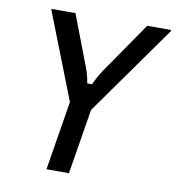

<svg xmlns="http://www.w3.org/2000/svg" viewBox="-75 -718 724 786"><g transform="rotate(10 286.5 -325.0)"><path d="M170 0 216.7 -287.5 76.7 -645V-650H175.8L248.3 -460Q255.8 -441.7 262.5 -421.7Q269.2 -401.7 273.3 -375H293.3Q305 -401.7 317.5 -421.7Q330 -441.7 343.3 -460L474.2 -650H573.3V-645L307.5 -270.8L263.3 0Z"/></g></svg>

Font: Familjen Grotesk GF
Style: Italic
Weight: 400
Designer: Anders Wikstroem, Jonas Baeckman, Matilda Gysing, Kristian Moeller
Foundry: Familjen STHML AB
Version: Version 2.000; Beta; Release 4; Build 6